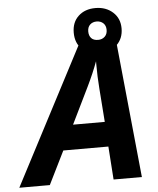

<svg xmlns="http://www.w3.org/2000/svg" viewBox="-119 -930 805 980"><g transform="rotate(-5 284.0 -440.0)"><path d="M530.8 -765.1Q530.8 -712.9 496.6 -680.4Q462.4 -647.9 406.7 -647.9Q353 -647.9 319.3 -679Q285.6 -710 285.6 -764.2Q285.6 -817.4 319.1 -848.6Q352.5 -879.9 406.7 -879.9Q460.4 -879.9 495.6 -848.1Q530.8 -816.4 530.8 -765.1ZM454.1 -764.2Q454.1 -786.1 440.7 -798.6Q427.2 -811 406.7 -811Q386.2 -811 373 -798.6Q359.9 -786.1 359.9 -764.2Q359.9 -742.2 371.6 -729.5Q383.3 -716.8 406.7 -716.8Q427.2 -716.8 440.7 -729.5Q454.1 -742.2 454.1 -764.2ZM411.1 -169.9H180.2L96.2 0H-60.1L314 -716.8H496.1L567.9 0H422.9ZM403.8 -296.9 391.1 -467.8Q386.2 -531.7 386.2 -591.3V-608.9Q364.7 -550.3 333 -484.9L241.2 -296.9Z"/></g></svg>

Font: TypoPRO Open Sans
Style: Bold Italic
Weight: 700
Italic angle: -12°
Foundry: Ascender Corporation
Version: Version 1.10